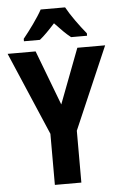

<svg xmlns="http://www.w3.org/2000/svg" viewBox="-61 -976 642 1018"><g transform="rotate(-5 259.5 -466.5)"><path d="M325 -933H195C174 -893 124 -825 92 -786V-773H177C201 -792 228 -820 259 -854C290 -821 317 -793 343 -773H428V-786C391 -831 349 -889 325 -933ZM260 -422 149 -714H0L189 -272V0H330V-276L519 -714H371Z"/></g></svg>

Font: Noto Sans Lao Looped Condensed
Style: Bold
Weight: 700
Width: 3
Designer: Mark Frömberg, Ben Mitchell
Foundry: The Fontpad Ltd
Version: Version 1.002